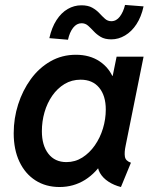

<svg xmlns="http://www.w3.org/2000/svg" viewBox="-20 -751 624 779"><path d="M221.7 7.8Q166 7.8 124 -19Q82 -45.9 58.8 -95Q35.6 -144 35.6 -210.4Q35.6 -271 53.7 -327.6Q71.8 -384.3 105 -429.9Q138.2 -475.6 184.8 -502.2Q231.4 -528.8 288.1 -528.8Q344.2 -528.8 384.3 -502Q424.3 -475.1 441.4 -429.7L387.7 -443.4H483.9L430.2 -408.7L453.1 -521H562.5L489.7 -159.7Q483.9 -132.3 486.8 -115.2Q489.7 -98.1 511.2 -90.8L470.7 7.8Q441.9 0.5 419.7 -14.2Q397.5 -28.8 385.7 -49.1Q374 -69.3 377 -92.3L429.7 -67.4H326.7L405.3 -106.9Q371.6 -50.3 325 -21.2Q278.3 7.8 221.7 7.8ZM249.5 -93.3Q284.7 -93.3 314 -111.8Q343.3 -130.4 364.7 -161.1Q386.2 -191.9 397.7 -229.7Q409.2 -267.6 409.2 -306.6Q409.2 -362.8 382.3 -395.3Q355.5 -427.7 307.1 -427.7Q271 -427.7 241.9 -410.2Q212.9 -392.6 192.1 -362.8Q171.4 -333 160.6 -295.7Q149.9 -258.3 149.9 -218.8Q149.9 -161.1 176.3 -127.2Q202.6 -93.3 249.5 -93.3ZM255.9 -589.8 180.2 -596.2Q189.9 -639.6 209.2 -669.4Q228.5 -699.2 254.6 -714.4Q280.8 -729.5 310.1 -729.5Q337.4 -729.5 354.5 -719.7Q371.6 -710 383.3 -697.3Q395 -684.6 406 -674.8Q417 -665 431.6 -665Q452.1 -665 466.3 -683.8Q480.5 -702.6 487.3 -731L562.5 -725.1Q553.2 -682.6 533.7 -652.8Q514.2 -623 487.5 -607.2Q460.9 -591.3 431.6 -591.3Q405.3 -591.3 388.7 -601.3Q372.1 -611.3 360.4 -624Q348.6 -636.7 337.4 -646.7Q326.2 -656.7 311 -656.7Q291 -656.7 276.6 -638.2Q262.2 -619.6 255.9 -589.8Z"/></svg>

Font: Reddit Sans SemiBold
Style: Italic
Weight: 600
Italic angle: -11.25°
Designer: Stephen Hutchings
Version: Version 1.013